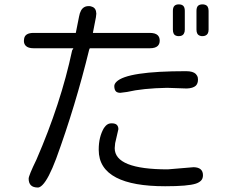

<svg xmlns="http://www.w3.org/2000/svg" viewBox="-20 -798 1040 867"><path d="M814.5 -749Q814.5 -764.6 807.6 -771.5Q800.8 -778.3 787.1 -778.3Q774.4 -778.3 767.6 -771.5Q760.7 -764.6 760.7 -749V-664.1Q760.7 -641.6 775.4 -636.7Q780.3 -634.8 787.1 -634.8Q804.7 -634.8 810.5 -646.5Q814.5 -653.3 814.5 -664.1ZM894.5 -778.3Q880.9 -778.3 874 -771.5Q867.2 -764.6 867.2 -749V-664.1Q867.2 -641.6 882.8 -636.7Q887.7 -634.8 892.6 -634.8Q897.5 -634.8 899.9 -635.3Q902.3 -635.7 904.3 -636.2Q906.2 -636.7 908.2 -637.7Q921.9 -643.6 921.9 -664.1V-749Q921.9 -771.5 906.2 -776.4Q901.4 -778.3 894.5 -778.3ZM385.7 -580.1H656.2Q681.6 -580.1 692.4 -590.8Q701.2 -599.6 701.2 -614.3Q701.2 -629.9 692.4 -638.7Q681.6 -649.4 656.2 -649.4H399.4L413.1 -719.7L415 -736.3Q414.1 -761.7 395.5 -767.6Q388.7 -770.5 382.3 -770.5Q376 -770.5 373.5 -770Q371.1 -769.5 368.7 -769Q366.2 -768.6 364.3 -767.6Q362.3 -766.6 360.4 -765.6Q342.8 -755.9 336.9 -722.7L322.3 -649.4H131.8Q92.8 -649.4 88.9 -623Q87.9 -619.1 87.9 -613.3Q87.9 -599.6 96.7 -590.8Q107.4 -580.1 131.8 -580.1H311.5L305.7 -570.3Q254.9 -331.1 144.5 -77.1Q144.5 -77.1 144.5 -77.1Q109.4 -4.9 109.4 8.8Q109.4 28.3 119.6 38.6Q129.9 48.8 151.4 48.8Q160.2 48.8 171.9 37.1Q199.2 9.8 233.4 -81.1Q320.3 -318.4 382.8 -574.2Q382.8 -575.2 385.7 -580.1ZM874 -438.5Q874 -449.2 870.6 -455.1Q867.2 -460.9 864.3 -463.9Q851.6 -476.6 820.3 -476.6Q553.7 -476.6 505.9 -428.7Q496.1 -418.9 496.1 -409.2Q496.1 -392.6 503.9 -384.8Q510.7 -378.9 523.4 -378.9L553.7 -382.8Q625 -399.4 734.4 -401.4L823.2 -398.4Q851.6 -399.4 864.3 -411.1Q874 -420.9 874 -438.5ZM737.3 -33.2Q498 -33.2 498 -128.9Q498 -129.9 500 -151.4Q500 -152.3 514.6 -214.8Q514.6 -226.6 507.8 -233.9Q501 -241.2 483.4 -241.2Q467.8 -241.2 457 -229.5L449.2 -219.7Q425.8 -179.7 425.8 -123Q425.8 -122.1 425.8 -121.1Q425.8 -37.1 504.9 3.9Q580.1 43 725.6 43Q829.1 43 864.3 31.2Q878.9 26.4 887.7 17.6Q896.5 8.8 896.5 -6.8Q896.5 -42 854.5 -43Z"/></svg>

Font: FakePearl
Style: Light
Weight: 350
Version: Version 1.2